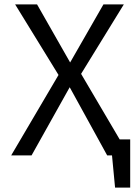

<svg xmlns="http://www.w3.org/2000/svg" viewBox="-20 -709 640 876"><path d="M526 -73 350 -372 545 -689H452L300 -424L149 -689H49L247 -367L31 0H124L298 -311L469 0H491L505 147H574V-73Z"/></svg>

Font: FiraMono Nerd Font
Style: Regular
Weight: 400
Designer: Carrois Corporate & Edenspiekermann AG
Foundry: Carrois Corporate GbR & Edenspiekermann AG
Version: Version 003.206;Nerd Fonts 3.3.0